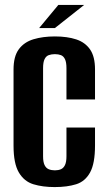

<svg xmlns="http://www.w3.org/2000/svg" viewBox="-20 -748 437 780"><path d="M202 12Q153 12 115.5 0.5Q78 -11 56.5 -47.5Q35 -84 35 -156V-466Q35 -519 56.5 -548Q78 -577 116 -588.5Q154 -600 203 -600Q253 -600 289.5 -588Q326 -576 346 -547Q366 -518 366 -466V-344H250V-471Q250 -495 244 -507.5Q238 -520 227.5 -524Q217 -528 203 -528Q189 -528 178 -524Q167 -520 161 -507.5Q155 -495 155 -471V-113Q155 -90 161 -77.5Q167 -65 178 -60.5Q189 -56 203 -56Q217 -56 227.5 -60.5Q238 -65 244 -77.5Q250 -90 250 -113V-230H366V-157Q366 -84 346 -47.5Q326 -11 289.5 0.5Q253 12 202 12ZM139 -634 217 -728H322L203 -634Z"/></svg>

Font: Alumni Sans Thin
Style: Bold
Weight: 700
Version: Version 1.018